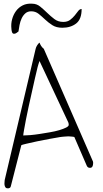

<svg xmlns="http://www.w3.org/2000/svg" viewBox="-20 -994 566 1060"><path d="M23.4 45.9Q14.6 45.9 10.7 41Q6.8 36.1 5.4 28.8Q3.9 21.5 4.9 13.2Q5.9 4.9 5.9 0L176.8 -724.6Q178.7 -733.4 185.1 -743.7Q191.4 -753.9 198.2 -758.8Q201.2 -750 207 -740.7Q212.9 -731.4 221.7 -724.6L493.2 -102.5Q494.1 -101.6 494.1 -97.7V-91.8Q494.1 -82 490.2 -74.7Q486.3 -67.4 476.6 -67.4Q463.9 -67.4 459 -79.1L390.6 -237.3Q390.6 -238.3 378.4 -239.7Q366.2 -241.2 359.4 -241.2Q355.5 -241.2 348.1 -240.7Q340.8 -240.2 333 -239.7Q325.2 -239.3 318.8 -238.3Q312.5 -237.3 311.5 -237.3Q289.1 -233.4 253.4 -227.1Q217.8 -220.7 183.6 -213.4Q149.4 -206.1 124.5 -200.2Q99.6 -194.3 97.7 -192.4L40 33.2Q39.1 40 34.2 43Q29.3 45.9 23.4 45.9ZM198.2 -657.2Q197.3 -654.3 195.8 -649.9Q194.3 -645.5 192.4 -640.1Q190.4 -634.8 189.5 -629.9Q188.5 -625 187.5 -623Q180.7 -597.7 172.9 -561.5L138.7 -408.2Q129.9 -368.2 123.5 -335Q117.2 -301.8 112.8 -277.3Q108.4 -252.9 108.4 -246.1Q122.1 -246.1 146.5 -248Q170.9 -250 198.7 -254.4Q226.6 -258.8 255.4 -263.7Q284.2 -268.6 307.1 -275.4Q330.1 -282.2 344.7 -289.6Q359.4 -296.9 359.4 -304.7Q359.4 -306.6 358.9 -311Q358.4 -315.4 357.4 -317.4ZM43 -835.9Q40 -862.3 46.9 -887.7Q53.7 -913.1 68.4 -933.1Q83 -953.1 105.5 -964.4Q127.9 -975.6 157.2 -973.6Q182.6 -973.6 202.1 -957.5Q221.7 -941.4 240.7 -922.9Q259.8 -904.3 280.3 -888.7Q300.8 -873 329.1 -873Q352.5 -873 367.2 -884.3Q381.8 -895.5 392.6 -908.7Q403.3 -921.9 411.6 -933.1Q419.9 -944.3 430.7 -944.3Q430.7 -887.7 400.4 -864.3Q370.1 -840.8 324.2 -840.8Q291 -840.8 269 -855Q247.1 -869.1 229 -886.2Q210.9 -903.3 193.4 -917.5Q175.8 -931.6 152.3 -931.6Q132.8 -931.6 120.1 -920.4Q107.4 -909.2 99.6 -892.6Q91.8 -876 87.9 -856Q84 -835.9 82 -820.3Q77.1 -816.4 70.8 -812Q64.5 -807.6 57.6 -807.6Q48.8 -807.6 45.9 -817.9Q43 -828.1 43 -835.9Z"/></svg>

Font: Waiting for the Sunrise
Style: Regular
Weight: 300
Version: Version 1.001 2001